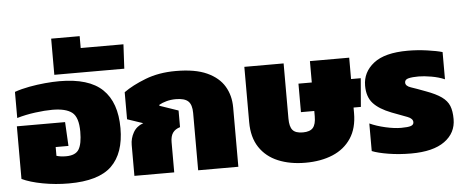

<svg xmlns="http://www.w3.org/2000/svg" viewBox="-52 -911 2529 1047"><g transform="rotate(-5 1213.0 -387.5)"><path d="M286 10Q213 10 143.5 -3Q74 -16 30 -37V-325H294L301 -194H231V-146Q253 -139 283 -139Q335 -139 353.5 -169Q372 -199 372 -266Q372 -345 338 -371.5Q304 -398 230 -398Q190 -398 136.5 -391Q83 -384 36 -370V-513Q73 -526 116.5 -534Q160 -542 203 -546Q246 -550 282 -550Q443 -550 517.5 -478.5Q592 -407 592 -266Q592 -129 520.5 -59.5Q449 10 286 10Z M258 -587V-785H414V-720H648L641 -587Z M645 0V-169Q645 -205 663 -237Q681 -269 718 -282L632 -311V-459Q679 -493 752.5 -521.5Q826 -550 919 -550Q1025 -550 1089.5 -520.5Q1154 -491 1184 -440.5Q1214 -390 1214 -325V0H994V-314Q994 -359 974 -378Q954 -397 906 -397Q879 -397 855 -390.5Q831 -384 814 -374V-369L916 -334V-243Q889 -235 876 -216.5Q863 -198 863 -165V0Z M1581 10Q1497 10 1432 -17Q1367 -44 1330.5 -99Q1294 -154 1294 -237V-540H1509V-238Q1509 -194 1525 -175Q1541 -156 1581 -156Q1620 -156 1636.5 -175Q1653 -194 1653 -238V-267H1580V-423H1653V-540H1868V-423H1921L1908 -267H1868V-237Q1868 -154 1831.5 -99Q1795 -44 1730.5 -17Q1666 10 1581 10Z M2159 10Q2094 10 2036 0.5Q1978 -9 1946 -22V-173Q1983 -156 2031.5 -145Q2080 -134 2117 -134Q2155 -134 2170.5 -139.5Q2186 -145 2186 -159Q2186 -179 2157 -190Q2128 -201 2072 -222Q2005 -248 1973 -283.5Q1941 -319 1941 -380Q1941 -454 2002 -502Q2063 -550 2189 -550Q2241 -550 2294.5 -542.5Q2348 -535 2378 -526V-377Q2346 -391 2305.5 -398Q2265 -405 2236 -405Q2202 -405 2181 -400Q2160 -395 2160 -378Q2160 -359 2189 -349.5Q2218 -340 2268 -321Q2323 -301 2353 -279.5Q2383 -258 2394.5 -229.5Q2406 -201 2406 -157Q2406 -81 2343 -35.5Q2280 10 2159 10Z"/></g></svg>

Font: Kanit ExtraBold
Style: Regular
Weight: 800
Designer: Katatrad Team
Foundry: CadsonDemak
Version: Version 2.000; ttfautohint (v1.8.3)